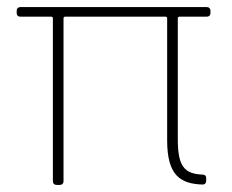

<svg xmlns="http://www.w3.org/2000/svg" viewBox="-20 -521 654 541"><path d="M573 -484V-491C573 -497 569 -501 563 -501H37C31 -501 27 -497 27 -491V-484C27 -478 31 -474 37 -474H125C127 -474 129 -472 129 -470V-10C129 -4 133 0 139 0H149C155 0 159 -4 159 -10V-470C159 -472 161 -474 163 -474H447C449 -474 451 -472 451 -470V-125C451 -26 489 -3 551 -1C557 -1 561 -5 561 -11V-19C561 -25 558 -29 551 -29C498 -31 481 -54 481 -129V-470C481 -472 483 -474 485 -474H563C569 -474 573 -478 573 -484Z"/></svg>

Font: Barlow Thin
Style: Regular
Weight: 250
Designer: Jeremy Tribby
Foundry: Tribby Type
Version: Version 1.422;hotconv 1.0.109;makeotfexe 2.5.65596